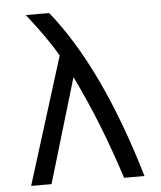

<svg xmlns="http://www.w3.org/2000/svg" viewBox="-52 -778 691 824"><g transform="rotate(-5 293.0 -366.0)"><path d="M48.8 0 219.7 -546.9Q177.7 -621.1 89.8 -732.4H190.4Q395.5 -479 537.1 0H449.2Q370.1 -246.1 270.5 -449.2L136.7 0Z"/></g></svg>

Font: Consola Mono
Style: Book
Weight: 400
Monospace: yes
Version: Version 2.001